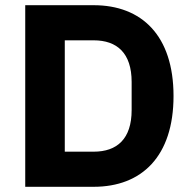

<svg xmlns="http://www.w3.org/2000/svg" viewBox="-20 -718 737 738"><path d="M77 -698V0H340C525 0 647 -117 647 -349C647 -581 525 -698 340 -698ZM340 -135H229V-563H340C430 -563 486 -514 486 -403V-295C486 -184 430 -135 340 -135Z"/></svg>

Font: Braiins Sans
Style: Bold
Weight: 700
Designer: Mike Abbink, Paul van der Laan, Pieter van Rosmalen, Jiri Chlebus, Lubos Buracinsky
Foundry: Bold Monday, Sudetype
Version: Version 1.000;hotconv 1.0.109;makeotfexe 2.5.65596